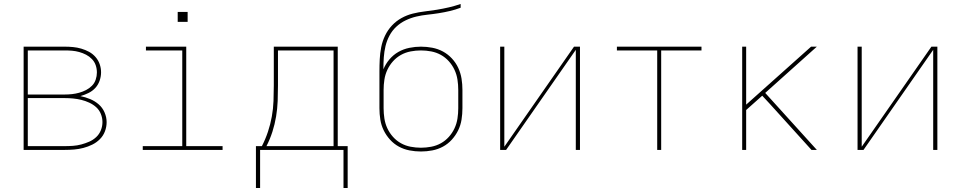

<svg xmlns="http://www.w3.org/2000/svg" viewBox="-20 -755 4840 967"><path d="M99 0V-520H306Q327 -520 348 -518Q369 -516 389.5 -510Q410 -504 428.5 -494Q447 -484 461 -468Q475 -452 482 -432Q489 -412 489 -391Q489 -369 481.5 -348Q474 -327 459.5 -311.5Q445 -296 425.5 -286.5Q406 -277 385 -271Q410 -266 434 -256Q458 -246 477 -229.5Q496 -213 506.5 -189Q517 -165 517 -140Q517 -116 508.5 -93.5Q500 -71 483 -54Q466 -37 444.5 -26.5Q423 -16 400 -10Q377 -4 353.5 -2Q330 0 306 0ZM120 -279H306Q325 -279 343 -281Q361 -283 379 -288Q397 -293 413.5 -301.5Q430 -310 443 -323Q456 -336 462 -354Q468 -372 468 -390Q468 -409 462 -426.5Q456 -444 443 -457.5Q430 -471 413.5 -479.5Q397 -488 379 -493Q361 -498 343 -499.5Q325 -501 306 -501H120ZM306 -19Q327 -19 348 -20.5Q369 -22 389.5 -27.5Q410 -33 429.5 -41.5Q449 -50 464.5 -64.5Q480 -79 488 -99Q496 -119 496 -140Q496 -161 488 -181Q480 -201 464.5 -215Q449 -229 429.5 -238Q410 -247 389.5 -252Q369 -257 348 -259Q327 -261 306 -261H120V-19Z M699 0V-19H898V-501H715V-520H918V-19H1101V0ZM875 -645V-695H925V-645Z M1290 192H1269V-19H1299Q1317 -54 1329.5 -91.5Q1342 -129 1349 -168Q1356 -207 1357.5 -246.5Q1359 -286 1359 -325V-520H1681V-19H1731V192H1710V0H1290ZM1660 -19V-501H1380V-325Q1380 -286 1378.5 -246.5Q1377 -207 1370.5 -168Q1364 -129 1352 -91.5Q1340 -54 1322 -19Z M2100 8Q2071 8 2042.5 2.5Q2014 -3 1989 -16.5Q1964 -30 1944.5 -51.5Q1925 -73 1912.5 -98.5Q1900 -124 1895.5 -152.5Q1891 -181 1891 -210V-302Q1891 -325 1891 -348.5Q1891 -372 1891 -395Q1891 -426 1892.5 -456.5Q1894 -487 1900 -517.5Q1906 -548 1919.5 -576Q1933 -604 1954 -626.5Q1975 -649 2002 -664Q2029 -679 2059 -686.5Q2089 -694 2119.5 -697.5Q2150 -701 2180.5 -706Q2211 -711 2241 -718Q2271 -725 2300 -735V-716Q2273 -706 2245.5 -699.5Q2218 -693 2189.5 -688.5Q2161 -684 2132.5 -681Q2104 -678 2076.5 -671.5Q2049 -665 2023 -652.5Q1997 -640 1976 -620.5Q1955 -601 1941.5 -575.5Q1928 -550 1921.5 -522.5Q1915 -495 1913 -466.5Q1911 -438 1911 -409Q1911 -408 1911 -407.5Q1911 -407 1911 -406Q1922 -433 1941.5 -456Q1961 -479 1986.5 -493.5Q2012 -508 2041.5 -514Q2071 -520 2100 -520Q2129 -520 2157.5 -514.5Q2186 -509 2211 -495.5Q2236 -482 2256 -460.5Q2276 -439 2288 -413Q2300 -387 2304.5 -359Q2309 -331 2309 -302V-210Q2309 -181 2304.5 -152.5Q2300 -124 2287.5 -98.5Q2275 -73 2255.5 -51.5Q2236 -30 2211 -16.5Q2186 -3 2157.5 2.5Q2129 8 2100 8ZM2100 -11Q2126 -11 2152 -16Q2178 -21 2200.5 -33.5Q2223 -46 2240.5 -65.5Q2258 -85 2269 -108.5Q2280 -132 2284 -158Q2288 -184 2288 -210V-302Q2288 -328 2284 -354Q2280 -380 2269 -403.5Q2258 -427 2240.5 -446.5Q2223 -466 2200.5 -478.5Q2178 -491 2152 -496Q2126 -501 2100 -501Q2074 -501 2048 -496Q2022 -491 1999.5 -478.5Q1977 -466 1959.5 -446.5Q1942 -427 1931 -403.5Q1920 -380 1916 -354Q1912 -328 1912 -302V-210Q1912 -184 1916 -158Q1920 -132 1931 -108.5Q1942 -85 1959.5 -65.5Q1977 -46 1999.5 -33.5Q2022 -21 2048 -16Q2074 -11 2100 -11Z M2499 0V-520H2520V-16L2871 -520H2901V0H2880V-504L2529 0Z M3290 0V-501H3087V-520H3513V-501H3310V0Z M3718 0V-520H3738V-228L4065 -520H4094L3834 -287L4094 0H4067L3858 -231L3819 -273L3738 -201V0Z M4299 0V-520H4320V-16L4671 -520H4701V0H4680V-504L4329 0Z"/></svg>

Font: Iosevka SS04 Thin Extended
Style: Regular
Weight: 100
Width: 7
Monospace: yes
Designer: Belleve Invis
Foundry: Belleve Invis
Version: Version 19.0.0; ttfautohint (v1.8.4)